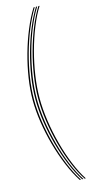

<svg xmlns="http://www.w3.org/2000/svg" viewBox="-150 -838 534 1075"><g transform="rotate(-15 117.0 -300.0)"><path d="M169 200Q139.2 154.2 113.9 93.6Q88.5 33 69.6 -34.9Q50.8 -102.8 40.4 -171.1Q30 -239.5 30 -301Q30 -360.2 40.4 -427.4Q50.8 -494.5 69.6 -562Q88.5 -629.5 113.9 -690.9Q139.2 -752.2 169 -800H176Q146.5 -752.8 121.4 -691.5Q96.2 -630.2 77.5 -562.6Q58.8 -495 48.4 -427.8Q38 -360.5 38 -301Q38 -239.2 48.4 -170.6Q58.8 -102 77.5 -34.1Q96.2 33.8 121.4 94.1Q146.5 154.5 176 200ZM183 200Q153.8 154.8 128.8 94.5Q103.8 34.2 85.1 -33.6Q66.5 -101.5 56.2 -170.1Q46 -238.8 46 -301Q46 -361 56.2 -428.4Q66.5 -495.8 85.1 -563.4Q103.8 -631 128.8 -692Q153.8 -753 183 -800H190Q160.8 -753.2 136 -692.5Q111.2 -631.8 92.9 -564.1Q74.5 -496.5 64.2 -428.9Q54 -361.2 54 -301Q54 -238.5 64.2 -169.6Q74.5 -100.8 92.9 -32.9Q111.2 35 136 95.1Q160.8 155.2 190 200ZM197 200Q168 155.5 143.4 95.6Q118.8 35.8 100.5 -32.1Q82.2 -100 72.1 -169.1Q62 -238.2 62 -301Q62 -361.5 72.1 -429.4Q82.2 -497.2 100.5 -564.8Q118.8 -632.2 143.4 -693Q168 -753.8 197 -800H204Q175.2 -754 150.9 -693.5Q126.5 -633 108.4 -565.4Q90.2 -497.8 80.1 -429.9Q70 -362 70 -301Q70 -237.8 80.1 -168.5Q90.2 -99.2 108.4 -31.4Q126.5 36.5 150.9 96.1Q175.2 155.8 204 200Z"/></g></svg>

Font: Big Shoulders Inline Text SC Thin
Style: Regular
Weight: 100
Designer: Patric King
Foundry: XO Type Co
Version: Version 2.002